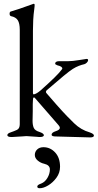

<svg xmlns="http://www.w3.org/2000/svg" viewBox="-20 -725 519 1020"><path d="M277 0Q254 0 254 -9Q254 -21 276 -28Q298 -35 298 -46Q298 -52 291 -60L165 -205Q163 -208 159 -207Q155 -206 155 -193Q154 -186 154 -171.5Q154 -157 154 -134Q154 -120 153.5 -107Q153 -94 153 -83Q153 -60 159.5 -45.5Q166 -31 190 -24Q213 -16 213 -7Q213 3 190 3Q190 3 172.5 1.5Q155 0 120 -2Q120 -2 100.5 -0.5Q81 1 42 3Q19 3 19 -7Q19 -16 37 -22Q55 -28 70 -35Q85 -42 85 -65V-566Q85 -601 74.5 -617.5Q64 -634 39 -639Q31 -641 31 -652Q31 -663 38 -664Q53 -668 82.5 -678Q112 -688 156 -704H157L158 -705Q164 -705 164 -699Q164 -695 163.5 -689.5Q163 -684 162 -676Q158 -648 156.5 -619.5Q155 -591 155 -562V-231Q155 -224 159 -224H161Q175 -227 196 -245Q241 -285 269.5 -313Q298 -341 310 -358Q311 -359 311 -361Q311 -372 285 -378Q273 -383 273 -386Q273 -400 295 -400H344Q365 -400 401 -406Q437 -412 440 -412Q448 -412 448 -406Q448 -399 441.5 -392.5Q435 -386 428 -384Q414 -381 398.5 -375Q383 -369 367 -359Q351 -349 317 -321Q283 -293 230 -247Q224 -243 224 -237Q224 -233 227 -230Q251 -202 280.5 -168.5Q310 -135 336 -108Q362 -81 374 -70Q410 -35 456 -22Q479 -14 479 -5Q479 5 459 5ZM191 275Q178 275 178 266Q178 257 199 250Q219 242 232 220Q245 198 245 175Q245 152 215 145Q196 141 180.5 128Q165 115 165 98Q165 81 177.5 69Q190 57 211 57Q247 57 273 85Q299 113 299 161Q299 193 280 219Q261 245 236 260Q211 275 191 275Z"/></svg>

Font: Benne
Style: Regular
Weight: 400
Designer: John-Daniel Harrington
Version: Version 1.001